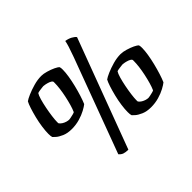

<svg xmlns="http://www.w3.org/2000/svg" viewBox="-190 -1015 1370 1370"><g transform="rotate(-45 495.5 -329.5)"><path d="M207 -285Q164 -285 133 -298.5Q102 -312 85.5 -327Q69 -342 68 -344Q66 -349 65 -358.5Q64 -368 64 -380Q64 -408 69.5 -447.5Q75 -487 85 -527Q95 -567 105.5 -599Q116 -631 125 -647Q138 -657 170 -671Q202 -685 242.5 -696.5Q283 -708 321 -708Q342 -708 371.5 -699.5Q401 -691 425.5 -679.5Q450 -668 458 -658Q460 -652 460.5 -645Q461 -638 461 -630Q461 -603 455 -565.5Q449 -528 439 -487.5Q429 -447 417.5 -410.5Q406 -374 395 -349Q382 -338 353.5 -322.5Q325 -307 287 -296Q249 -285 207 -285ZM241 -346Q245 -346 258 -348.5Q271 -351 284.5 -354.5Q298 -358 302 -361Q312 -383 321 -414.5Q330 -446 337.5 -481Q345 -516 349 -548.5Q353 -581 353 -604Q353 -610 353 -614Q353 -618 352 -619Q345 -629 330 -634.5Q315 -640 300.5 -643Q286 -646 280 -646Q277 -646 264.5 -644.5Q252 -643 238.5 -641Q225 -639 219 -636Q210 -623 201 -592Q192 -561 184.5 -523Q177 -485 172.5 -450.5Q168 -416 168 -396Q168 -391 168 -387Q168 -383 169 -381Q177 -370 190 -362Q203 -354 217 -350Q231 -346 241 -346ZM388 104Q361 104 344 98Q327 92 314 76L533 -514Q562 -591 579.5 -639Q597 -687 606 -716Q615 -745 618 -763Q645 -759 666.5 -747.5Q688 -736 697 -723ZM717 5Q674 5 643 -8.5Q612 -22 595.5 -37Q579 -52 578 -54Q576 -59 575 -68.5Q574 -78 574 -90Q574 -118 579.5 -157.5Q585 -197 595 -237Q605 -277 615.5 -309Q626 -341 635 -357Q648 -367 680 -381Q712 -395 752.5 -406.5Q793 -418 831 -418Q852 -418 881.5 -409.5Q911 -401 935.5 -389.5Q960 -378 968 -368Q970 -362 970.5 -355Q971 -348 971 -340Q971 -313 965 -275.5Q959 -238 949 -197.5Q939 -157 927.5 -120.5Q916 -84 905 -59Q892 -48 863.5 -32.5Q835 -17 797 -6Q759 5 717 5ZM751 -56Q755 -56 768 -58.5Q781 -61 794.5 -64.5Q808 -68 812 -71Q822 -93 831 -124.5Q840 -156 847.5 -191Q855 -226 859 -258.5Q863 -291 863 -314Q863 -320 863 -324Q863 -328 862 -329Q855 -339 840 -344.5Q825 -350 810.5 -353Q796 -356 790 -356Q787 -356 774.5 -354.5Q762 -353 748.5 -351Q735 -349 729 -346Q720 -333 711 -302Q702 -271 694.5 -233Q687 -195 682.5 -160.5Q678 -126 678 -106Q678 -101 678 -97Q678 -93 679 -91Q687 -80 700 -72Q713 -64 727 -60Q741 -56 751 -56Z"/></g></svg>

Font: Texturina Medium 12pt ExtraBold
Style: Italic
Weight: 800
Italic angle: -11°
Version: Version 1.002